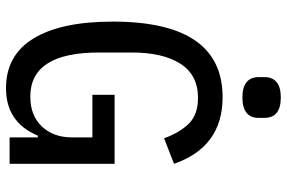

<svg xmlns="http://www.w3.org/2000/svg" viewBox="-178 -766 956 640"><g transform="rotate(90 300.0 -446.0)"><path d="M237 -831V-849Q237 -904 305 -904Q373 -904 373 -849V-831Q373 -776 305 -776Q237 -776 237 -831ZM438 0V-94H432Q388 12 274 12Q164 12 108 -80Q52 -172 52 -344Q52 -710 304 -710Q470 -710 526 -548L441 -515Q421 -569 391 -598.5Q361 -628 306 -628Q230 -628 192.5 -569.5Q155 -511 155 -407V-298Q155 -69 302 -69Q365 -69 401.5 -107.5Q438 -146 438 -208V-276H296V-350H526V0Z"/></g></svg>

Font: IBM Plex Mono Text
Style: Regular
Weight: 450
Designer: Mike Abbink, Paul van der Laan, Pieter van Rosmalen
Foundry: Bold Monday
Version: Version 2.000